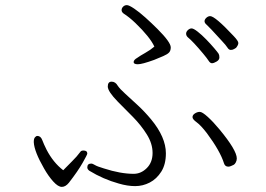

<svg xmlns="http://www.w3.org/2000/svg" viewBox="-20 -730 1040 750"><path d="M583 -548Q568 -535 547.5 -523.5Q527 -512 516 -504Q502 -496 502 -487.5Q502 -479 518.5 -479Q535 -479 582 -496Q602 -504 618 -511Q634 -518 640.5 -525Q647 -532 647 -545Q647 -565 595 -617Q572 -640 548 -661.5Q524 -683 504 -696.5Q484 -710 475.5 -710Q467 -710 461 -704Q455 -698 455 -690.5Q455 -683 463 -677Q485 -663 509 -640Q566 -585 583 -548ZM902 -543Q911 -554 911 -562Q911 -570 893 -589Q820 -667 801 -667Q793 -667 786 -660.5Q779 -654 779 -647Q779 -640 787.5 -633Q796 -626 846 -571Q863 -553 868.5 -544Q874 -535 881.5 -535Q889 -535 894.5 -538.5Q900 -542 902 -543ZM774 -520Q789 -502 795 -492.5Q801 -483 808 -483Q815 -483 826 -489.5Q837 -496 837 -505.5Q837 -515 834 -520Q831 -525 817 -541.5Q803 -558 785.5 -576Q768 -594 752 -606.5Q736 -619 728.5 -619Q721 -619 714 -612.5Q707 -606 707 -598.5Q707 -591 713 -585Q734 -568 774 -520ZM440 -395Q431 -411 416 -411Q401 -411 401 -392Q401 -373 440 -333Q468 -305 499.5 -273Q531 -241 553.5 -205Q576 -169 576 -132.5Q576 -96 553.5 -73.5Q531 -51 502 -51Q451 -51 386 -72Q359 -80 350.5 -85.5Q342 -91 336 -91Q321 -91 321 -76Q321 -69 329 -63Q383 -30 444 -13Q478 -3 508 -3Q538 -3 565 -17Q592 -31 610 -59.5Q628 -88 628 -131Q628 -194 570 -264Q545 -294 518 -319Q491 -344 469.5 -363.5Q448 -383 440 -395ZM872 -79Q877 -79 882.5 -81.5Q888 -84 892.5 -86Q897 -88 901 -95.5Q905 -103 905 -111Q905 -143 837 -225Q813 -254 791.5 -273.5Q770 -293 760.5 -293Q751 -293 741.5 -287Q732 -281 732 -272.5Q732 -264 748 -252.5Q764 -241 788 -210Q840 -140 855 -92Q859 -79 872 -79ZM306 -142Q297 -142 294 -137Q280 -118 261.5 -100Q243 -82 227 -65Q188 -95 162 -145Q151 -167 145 -183Q139 -199 126 -199Q121 -199 116.5 -193.5Q112 -188 112 -177V-174Q114 -138 152 -72Q169 -42 188 -21Q207 0 221.5 0Q236 0 249 -16Q284 -61 302.5 -93.5Q321 -126 321 -130Q321 -142 306 -142Z"/></svg>

Font: LXGW WenKai Mono TC Light
Style: Regular
Weight: 300
Designer: LXGW / Fontworks Inc.
Foundry: LXGW / Fontworks Inc.
Version: Version 1.330